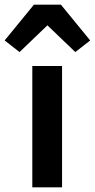

<svg xmlns="http://www.w3.org/2000/svg" viewBox="-65 -806 408 826"><path d="M74 0V-522H202V0ZM197 -786 323 -632 259 -582 139 -697 19 -582 -45 -632 81 -786Z"/></svg>

Font: IBM Plex Sans Devanagari SemiBold
Style: Regular
Weight: 600
Designer: Mike Abbink, Paul van der Laan, Pieter van Rosmalen, Erin McLaughlin
Foundry: Bold Monday
Version: Version 1.1